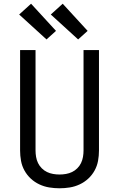

<svg xmlns="http://www.w3.org/2000/svg" viewBox="-20 -1004 640 1032"><path d="M300 8Q272 8 244.5 3.5Q217 -1 191.5 -13Q166 -25 145.5 -44Q125 -63 111.5 -87.5Q98 -112 93 -139.5Q88 -167 88 -195V-735H171V-195Q171 -178 174 -160.5Q177 -143 184.5 -127.5Q192 -112 204.5 -99.5Q217 -87 232.5 -79.5Q248 -72 265.5 -69Q283 -66 300 -66Q317 -66 334.5 -69Q352 -72 367.5 -79.5Q383 -87 395.5 -99.5Q408 -112 415.5 -127.5Q423 -143 426 -160.5Q429 -178 429 -195V-735H512V-195Q512 -167 507 -139.5Q502 -112 488.5 -87.5Q475 -63 454.5 -44Q434 -25 408.5 -13Q383 -1 355.5 3.5Q328 8 300 8ZM400 -792 253 -926 317 -984 451 -838ZM230 -792 83 -926 147 -984 281 -838Z"/></svg>

Font: Iosevka Meiseki Sans
Style: Regular
Weight: 400
Monospace: yes
Designer: Belleve Invis
Foundry: Belleve Invis
Version: Version 11.2.6; ttfautohint (v1.8.4)